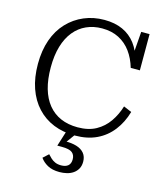

<svg xmlns="http://www.w3.org/2000/svg" viewBox="-140 -832 1024 1198"><g transform="rotate(15 372.0 -233.0)"><path d="M385 -673Q330 -673 284 -652.5Q238 -632 205 -591.5Q172 -551 154.5 -492Q137 -433 137 -356Q137 -278 154 -219Q171 -160 204 -119.5Q237 -79 285 -58Q333 -37 395 -37Q465 -37 513.5 -64Q562 -91 593.5 -136.5Q625 -182 642 -238L694 -216Q674 -146 633 -93Q592 -40 532 -11.5Q472 17 392 17Q316 17 254 -8Q192 -33 147 -81.5Q102 -130 78 -199Q54 -268 54 -356Q54 -443 78.5 -512Q103 -581 148.5 -629Q194 -677 254.5 -702.5Q315 -728 385 -728Q453 -728 503.5 -705Q554 -682 587.5 -638Q621 -594 636 -531L612 -544L625 -715H679V-481H620Q603 -539 571.5 -582Q540 -625 493.5 -649Q447 -673 385 -673ZM405 -5 343 80 340 67Q385 66 417.5 76Q450 86 467.5 107.5Q485 129 485 162Q485 188 474.5 207Q464 226 446 238.5Q428 251 405 256.5Q382 262 358 262Q311 262 280.5 245Q250 228 233 203L268 171Q277 181 289 192.5Q301 204 317.5 211.5Q334 219 357 219Q386 219 402 205.5Q418 192 418 164Q418 136 399.5 121Q381 106 332 106H303L338 -5Z"/></g></svg>

Font: Roboto Serif Light
Style: Regular
Weight: 300
Designer: Greg Gazdowicz
Foundry: Commercial Type
Version: Version 1.008